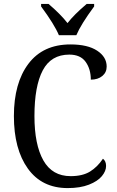

<svg xmlns="http://www.w3.org/2000/svg" viewBox="-20 -951 596 981"><path d="M51 -358Q51 -527 125.5 -625.5Q200 -724 340 -724Q428 -724 476.5 -692Q525 -660 525 -611Q525 -581 502.5 -562.5Q480 -544 444 -544Q444 -598 417.5 -635Q391 -672 334 -672Q241 -672 198.5 -591.5Q156 -511 156 -358Q156 -212 201.5 -131.5Q247 -51 341 -51Q402 -51 440 -74.5Q478 -98 506 -140Q522 -128 522 -103Q522 -77 500.5 -51Q479 -25 434.5 -7.5Q390 10 326 10Q194 10 122.5 -89.5Q51 -189 51 -358ZM190 -918V-931H228Q290 -878 325 -833Q358 -876 423 -931H461V-918Q393 -826 370 -771H281Q258 -826 190 -918Z"/></svg>

Font: Noto Serif Narrow
Style: Regular
Weight: 400
Width: 4
Designer: Monotype Design Team
Foundry: Monotype Imaging Inc.
Version: Version 1.001